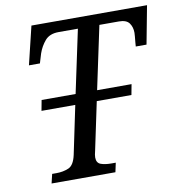

<svg xmlns="http://www.w3.org/2000/svg" viewBox="-80 -788 807 862"><g transform="rotate(-10 323.5 -357.0)"><path d="M86 0 96 -42H116Q146 -42 171 -52.5Q196 -63 206 -109L252 -329H98L107 -377H262L323 -664H235Q194 -664 173 -639.5Q152 -615 141 -583L128 -540H78L120 -714H647L614 -540H565Q565 -546 566.5 -559.5Q568 -573 569 -585.5Q570 -598 570 -602Q570 -628 557 -646Q544 -664 510 -664H421L360 -377H517L508 -329H350L304 -111Q299 -92 299 -81Q299 -56 318 -49Q337 -42 366 -42H386L377 0Z"/></g></svg>

Font: Noto Serif SemiCondensed
Style: Italic
Weight: 400
Width: 4
Italic angle: -12°
Designer: Monotype Design Team
Foundry: Monotype Imaging Inc.
Version: Version 2.013